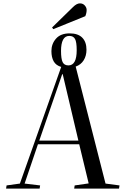

<svg xmlns="http://www.w3.org/2000/svg" viewBox="-20 -1119 731 1139"><path d="M296 -946 289 -956 413 -1077Q435 -1099 454 -1099Q472 -1099 483 -1086.5Q494 -1074 494 -1060Q494 -1042 486 -1023ZM16 0 19 -19 98 -30 343 -722Q312 -731 298.5 -755Q285 -779 285 -816Q285 -859 312.5 -890Q340 -921 393 -921Q443 -921 468 -895.5Q493 -870 493 -824Q493 -788 476.5 -761.5Q460 -735 429 -724L606 -30L689 -19L686 0H420L423 -19L506 -31L450 -263H205L126 -30L218 -19L215 0ZM386 -731Q435 -731 435 -821Q435 -870 425 -888Q415 -906 391 -906Q366 -906 354 -883Q342 -860 342 -817Q342 -770 351.5 -750.5Q361 -731 386 -731ZM213 -285H445L352 -679H349Z"/></svg>

Font: Literata 72pt
Style: Italic
Weight: 400
Italic angle: -2°
Designer: Latin by Veronika Burian and Jose Scaglione. Greek by Irene Vlachou. Cyrillic by Vera Evstafieva
Foundry: TypeTogether
Version: Version 3.002